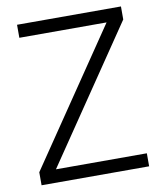

<svg xmlns="http://www.w3.org/2000/svg" viewBox="-80 -764 694 828"><g transform="rotate(-10 267.0 -350.0)"><path d="M108 -57H506V0H35V-57L433 -643H51V-700H506V-643Z"/></g></svg>

Font: Haskoy Light
Style: Regular
Weight: 300
Designer: Ertekin Erdin
Foundry: Ertekin Erdin
Version: Version 2.000; ttfautohint (v1.8.4.7-5d5b)